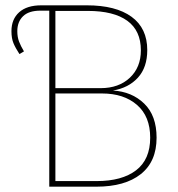

<svg xmlns="http://www.w3.org/2000/svg" viewBox="-20 -701 669 721"><path d="M568 -184Q568 -94 508.5 -47Q449 0 342 0H165V-661H132Q88 -661 66.5 -640Q45 -619 45 -584Q45 -562 51.5 -545Q58 -528 70 -508L53 -498Q38 -521 30.5 -539Q23 -557 23 -584Q23 -629 52 -655Q81 -681 135 -681H306Q415 -681 474 -638Q533 -595 533 -513Q533 -448 498 -409.5Q463 -371 404 -361Q475 -357 521.5 -312Q568 -267 568 -184ZM188 -660V-370H358Q426 -370 467.5 -409Q509 -448 509 -512Q509 -586 458 -623Q407 -660 310 -660ZM544 -184Q544 -264 494.5 -307Q445 -350 363 -350H188V-21H343Q438 -21 491 -61.5Q544 -102 544 -184Z"/></svg>

Font: Fira Sans Thin
Style: Regular
Weight: 100
Designer: bBox Type GmbH & Carrois Corporate GbR & Edenspiekermann AG
Foundry: bBox Type GmbH & Carrois Corporate GbR & Edenspiekermann AG
Version: Version 4.301